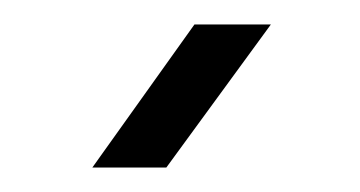

<svg xmlns="http://www.w3.org/2000/svg" viewBox="-20 -777 294 157"><path d="M55.5 -640 139 -757H201.5L116 -640Z"/></svg>

Font: Big Shoulders Stencil Text Thin
Style: Regular
Weight: 400
Version: Version 2.001